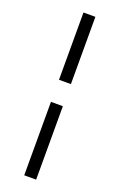

<svg xmlns="http://www.w3.org/2000/svg" viewBox="-148 -626 520 836"><g transform="rotate(20 112.0 -208.0)"><path d="M84.9 169.3V-171H140.1V169.3ZM84.9 -273.4V-585H140.1V-273.4Z"/></g></svg>

Font: Alumni Sans SC Thin
Style: Regular
Weight: 100
Designer: Robert E. Leuschke
Foundry: Robert E. Leuschke
Version: Version 1.018